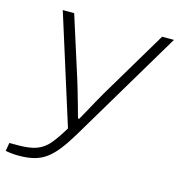

<svg xmlns="http://www.w3.org/2000/svg" viewBox="-137 -619 834 894"><g transform="rotate(15 280.5 -172.0)"><path d="M34 182Q18 182 1 180.5Q-16 179 -31 176L-24 136H19Q74 136 107.5 123.5Q141 111 166 81.5Q191 52 222 0L56 -526H111L205 -231Q211 -212 220 -181Q229 -150 238.5 -116.5Q248 -83 255 -57H261Q272 -76 285 -100Q298 -124 312.5 -150Q327 -176 341 -200.5Q355 -225 367 -244L535 -526H592L268 18Q241 63 216.5 94.5Q192 126 166 145.5Q140 165 108 173.5Q76 182 34 182Z"/></g></svg>

Font: Archivo Expanded Thin
Style: Italic
Weight: 250
Width: 7
Italic angle: -10°
Designer: Hector Gatti
Foundry: Omnibus-Type
Version: Version 2.001